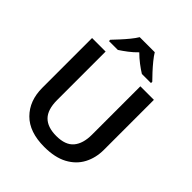

<svg xmlns="http://www.w3.org/2000/svg" viewBox="-254 -1091 1254 1254"><g transform="rotate(45 372.5 -464.0)"><path d="M658 -252Q658 -178 626.5 -118.5Q595 -59 531 -24.5Q467 10 369 10Q231 10 159 -62.5Q87 -135 87 -254V-714H212V-266Q212 -178 252.5 -137Q293 -96 374 -96Q458 -96 495.5 -140.5Q533 -185 533 -267V-714H658ZM442 -938Q455 -916 477.5 -888.5Q500 -861 524 -835Q548 -809 567 -790V-778H483Q457 -794 427.5 -816.5Q398 -839 371 -866Q345 -839 316 -817Q287 -795 261 -778H179V-790Q198 -810 221.5 -835.5Q245 -861 267.5 -888.5Q290 -916 303 -938Z"/></g></svg>

Font: Noto Sans New Tai Lue SemiBold
Style: Regular
Weight: 600
Version: Version 2.003